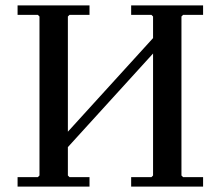

<svg xmlns="http://www.w3.org/2000/svg" viewBox="-20 -690 817 710"><path d="M465 0V-35H540L546 -41V-629L540 -635H465V-670H731V-635H657L651 -629V-41L657 -35H731V0ZM45 0V-35H120L126 -41V-629L120 -635H45V-670H311V-635H237L231 -629V-41L237 -35H311V0ZM211 -124V-181L565 -570V-513Z"/></svg>

Font: Brygada 1918 Medium
Style: Regular
Weight: 500
Designer: Mateusz Machalski | Borys Kosmynka | Przemek Hoffer
Foundry: NIEPODLEGLA 2018
Version: Version 3.006